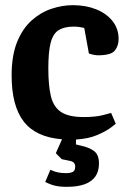

<svg xmlns="http://www.w3.org/2000/svg" viewBox="-20 -529 486 743"><path d="M239 194Q211 194 192.5 189.5Q174 185 155 175L175 128Q192 136 206 138.5Q220 141 236 141Q251 141 261 136.5Q271 132 271 116Q271 106 265.5 100.5Q260 95 248 93L219 87L196 64L220 10Q119 2 72 -58.5Q25 -119 25 -237Q25 -314 46 -366Q67 -418 102 -449.5Q137 -481 179 -495Q221 -509 262 -509Q312 -509 352 -493Q392 -477 415.5 -447.5Q439 -418 439 -378Q439 -352 424.5 -333.5Q410 -315 359 -315Q352 -315 342 -317Q332 -319 324 -322L306 -421Q298 -423 287 -424.5Q276 -426 265 -426Q230 -426 208 -413Q186 -400 176.5 -365Q167 -330 167 -265Q167 -198 177 -156.5Q187 -115 216.5 -95.5Q246 -76 304 -76Q351 -76 380.5 -84Q410 -92 410 -92L428 -50Q428 -50 410 -36Q392 -22 357.5 -7Q323 8 274 11V30L295 35Q326 42 344.5 56Q363 70 363 104Q363 134 349 154Q335 174 307.5 184Q280 194 239 194Z"/></svg>

Font: Faustina VF Beta
Style: Regular
Weight: 400
Designer: Alfonso Garcia
Foundry: Omnibus-Type
Version: Version 1.006